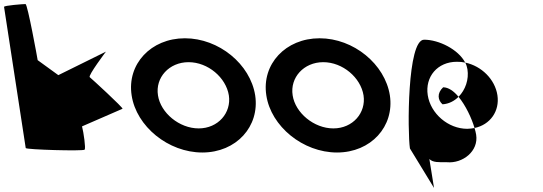

<svg xmlns="http://www.w3.org/2000/svg" viewBox="-99 -745 2680 948"><path d="M28 -14C29 -6 312 2 319 -6C325 -13 314 -91 306 -121L506 -208C510 -213 353 -357 344 -364C335 -372 424 -490 424 -490L189 -374L87 -448C86 -456 37 -725 27 -725C16 -725 -80 -718 -79 -711Z M551 -274C574 -121 732 8 900 8C1068 8 1184 -121 1161 -274C1137 -428 982 -556 814 -556C646 -556 527 -428 551 -274ZM681 -274C667 -362 736 -438 832 -438C928 -438 1017 -362 1031 -274C1044 -188 978 -111 882 -111C786 -111 694 -188 681 -274Z M1216 -274C1239 -121 1397 8 1565 8C1733 8 1849 -121 1826 -274C1802 -428 1647 -556 1479 -556C1311 -556 1192 -428 1216 -274ZM1346 -274C1332 -362 1401 -438 1497 -438C1593 -438 1682 -362 1696 -274C1709 -188 1643 -111 1547 -111C1451 -111 1359 -188 1346 -274Z M1925 -12 2044 183 2021 40C2038 58 2068 56 2108 56C2185 63 2265 2 2252 -80C2250 -90 2248 -101 2244 -113C2232 -111 2221 -109 2208 -109C2114 -109 2027 -184 2013 -275C1999 -366 2061 -440 2157 -440C2171 -440 2185 -439 2198 -436C2164 -501 2068 -549 1995 -549C1911 -549 1913 -92 1925 -12ZM2086 -230C2117 -232 2144 -246 2165 -267C2142 -295 2115 -314 2089 -314C2057 -284 2063 -250 2086 -230ZM2165 -267C2200 -225 2230 -161 2244 -113C2321 -129 2369 -196 2357 -275C2345 -353 2279 -419 2198 -436C2204 -425 2207 -414 2209 -403C2217 -353 2199 -301 2165 -267Z"/></svg>

Font: Ampere
Style: RevIta
Weight: 400
Version: Version 1